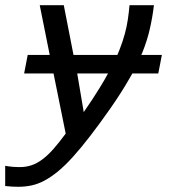

<svg xmlns="http://www.w3.org/2000/svg" viewBox="-76 -510 646 733"><path d="M346.7 -98.1Q303.7 -36.6 268.1 9.5Q232.4 55.7 201.9 89.4Q171.4 123 144.8 144.8Q118.2 166.5 93.3 179.7Q68.4 192.9 43.9 198Q19.5 203.1 -6.3 203.1Q-19 203.1 -30.3 202.4Q-41.5 201.7 -56.2 200.2V123Q-43 125.5 -28.8 126.7Q-14.6 127.9 -0.5 127.9Q22.9 127.9 43.7 121.1Q64.5 114.3 85.2 98.9Q106 83.5 127.7 59.1Q149.4 34.7 174.8 0L128.4 -229.5H16.1L29.8 -300.3H113.8L75.7 -490.2H167.5L204.6 -300.3H372.1Q377 -311.5 380.9 -321.8Q393.1 -353 400.6 -381.1Q408.2 -409.2 412.1 -435.8Q416 -462.4 418.5 -490.2H511.7Q505.9 -442.4 495.8 -398.7Q485.8 -355 467.3 -309.1Q465.3 -304.7 463.4 -300.3H542L528.3 -229.5H429.2Q424.3 -220.7 419.4 -212.4Q390.6 -161.1 346.7 -98.1ZM243.7 -82Q279.3 -133.3 305.2 -175.8Q322.8 -204.1 336.4 -229.5H218.8Z"/></svg>

Font: Code New Roman
Style: Italic
Weight: 400
Italic angle: -11°
Monospace: yes
Designer: Sam Radian
Foundry: Code New Roman
Version: Version 1.508 October 19, 2014